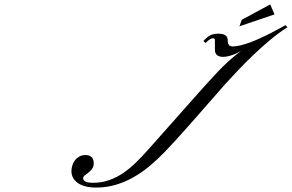

<svg xmlns="http://www.w3.org/2000/svg" viewBox="-20 -846 1315 865"><path d="M896.5 -661.1Q913.1 -680.2 927.7 -687.3Q942.4 -694.3 962.9 -694.3Q985.8 -694.3 995.8 -686.8Q1005.9 -679.2 1005.9 -665Q1005.9 -655.8 1007.8 -650.1Q1009.8 -644.5 1012.9 -641.6Q1016.1 -638.7 1019.8 -637.7Q1023.4 -636.7 1027.3 -636.7Q1043.5 -636.7 1063.5 -641.6Q1083.5 -646.5 1105.5 -654.5Q1127.4 -662.6 1150.1 -672.9Q1172.9 -683.1 1193.8 -693.8Q1214.8 -704.6 1233.4 -714.6Q1252 -724.6 1265.6 -732.4L1275.4 -723.6Q1234.9 -697.8 1195.6 -664.8Q1156.2 -631.8 1120.4 -597.4Q1084.5 -563 1052.7 -529.5Q1021 -496.1 996.1 -468.8Q981.4 -452.1 961.9 -429.7Q942.4 -407.2 919.4 -381.1Q896.5 -355 871.6 -326.7Q846.7 -298.3 821.5 -269.8Q796.4 -241.2 771.5 -214.1Q746.6 -187 724.6 -164.1Q690.4 -128.4 654.8 -98.6Q619.1 -68.8 580.6 -47.1Q542 -25.4 500.5 -13.2Q459 -1 413.1 -1Q359.9 -1 330.8 -21.5Q301.8 -42 301.8 -75.2Q301.8 -87.4 305.7 -100.3Q309.6 -113.3 317.6 -123.8Q325.7 -134.3 337.6 -140.9Q349.6 -147.5 365.2 -147.5Q382.8 -147.5 392.6 -138.2Q402.3 -128.9 402.3 -111.3Q402.3 -95.2 394.8 -85.2Q387.2 -75.2 378.4 -68.4Q369.6 -61.5 362.1 -55.9Q354.5 -50.3 354.5 -43Q354.5 -32.7 366.2 -27.6Q377.9 -22.5 398.4 -22.5Q437.5 -22.5 471.2 -34.2Q504.9 -45.9 535.6 -66.9Q566.4 -87.9 595.9 -117.2Q625.5 -146.5 656.2 -181.6Q703.6 -235.4 758.5 -296.9Q813.5 -358.4 871.1 -423.8Q914.6 -473.1 961.4 -522.9Q1008.3 -572.8 1066.4 -617.2Q1060.5 -613.3 1051 -608.4Q1041.5 -603.5 1030.3 -599.4Q1019 -595.2 1007.1 -592.5Q995.1 -589.8 984.4 -589.8Q968.8 -589.8 958.5 -597.2Q948.2 -604.5 948.2 -623V-665Q948.2 -669.4 945.8 -671.6Q943.4 -673.8 939.5 -673.8Q934.1 -673.8 926.5 -669.4Q918.9 -665 906.2 -652.3ZM1058.6 -727.5 1069.3 -756.8 1197.3 -826.2 1216.8 -781.2Z"/></svg>

Font: Meie Script
Style: Regular
Weight: 400
Version: Version 1.001